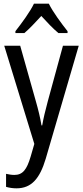

<svg xmlns="http://www.w3.org/2000/svg" viewBox="-20 -786 452 1046"><path d="M246 -766H165C144 -722 100 -662 64 -616V-606H113C140 -629 173 -664 205 -699C237 -664 268 -631 298 -606H348V-616C314 -659 268 -721 246 -766ZM3 -537 167 -2 147 67C126 138 104 167 58 167C43 167 26 164 13 161V232C31 237 49 240 70 240C152 240 197 186 229 79L409 -537H323L240 -233C227 -185 216 -139 210 -103H206C199 -146 188 -190 176 -232L90 -537Z"/></svg>

Font: Noto Sans Khmer Condensed
Style: Regular
Weight: 400
Width: 3
Designer: Danh Hong and the Monotype Design Team
Foundry: Monotype Imaging Inc.
Version: Version 2.004